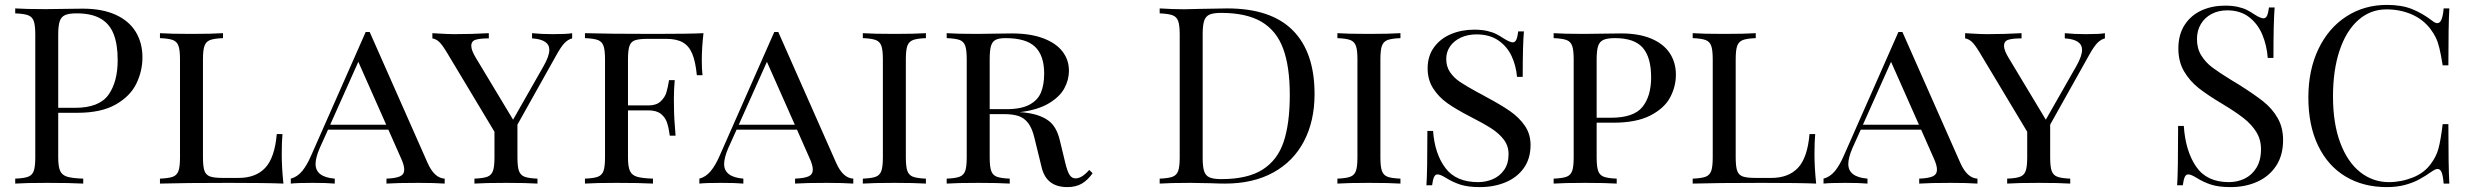

<svg xmlns="http://www.w3.org/2000/svg" viewBox="-20 -742 9985 776"><path d="M215.3 -106Q215.3 -68.4 223.1 -51.3Q231 -34.2 251.5 -27.8Q272 -21.5 316.4 -20V0Q264.6 -2.9 169.4 -2.9Q83.5 -2.9 41.5 0V-20Q77.6 -21.5 94 -27.8Q110.4 -34.2 116.5 -51.3Q122.6 -68.4 122.6 -106V-602.1Q122.6 -639.6 116.5 -656.7Q110.4 -673.8 94 -680.2Q77.6 -686.5 41.5 -688V-708Q83 -705.1 163.6 -705.1Q181.2 -705.1 272 -706.5L314.5 -707Q393.1 -707 447.3 -682.4Q501.5 -657.7 528.6 -613.3Q555.7 -568.8 555.7 -509.8Q555.7 -455.1 531.2 -404.3Q506.8 -353.5 448 -319.8Q389.2 -286.1 292.5 -286.1H215.3ZM215.3 -602.1V-306.2H282.7Q380.4 -306.2 418 -358.4Q455.6 -410.6 455.6 -499Q455.6 -563.5 439 -605Q422.4 -646.5 386 -667.2Q349.6 -688 289.6 -688Q258.3 -688 242.7 -680.9Q227.1 -673.8 221.2 -655.8Q215.3 -637.7 215.3 -602.1Z M800.3 -502V-106Q800.3 -68.4 806.4 -51.5Q812.5 -34.7 828.9 -28.8Q845.2 -22.9 881.3 -22.9H944.3Q1013.7 -22.9 1052 -63.7Q1090.3 -104.5 1098.6 -200.2H1121.6Q1118.7 -168.9 1118.7 -118.2Q1118.7 -65.4 1125.5 0Q1060.5 -2.9 906.2 -2.9Q721.7 -2.9 626.5 0V-20Q662.6 -21.5 679 -27.8Q695.3 -34.2 701.4 -51.3Q707.5 -68.4 707.5 -106V-502Q707.5 -539.6 701.4 -556.6Q695.3 -573.7 679 -580.1Q662.6 -586.4 626.5 -587.9V-607.9Q668 -605 754.4 -605Q835.4 -605 881.3 -607.9V-587.9Q845.2 -586.4 828.9 -580.1Q812.5 -573.7 806.4 -556.6Q800.3 -539.6 800.3 -502Z M1777.3 -20V0Q1736.3 -2.9 1670.4 -2.9Q1584.5 -2.9 1542 0V-20Q1579.6 -21.5 1596.7 -29.3Q1613.8 -37.1 1613.8 -56.6Q1613.8 -74.7 1600.1 -104L1549.8 -217.8H1305.7L1272 -143.1Q1255.4 -104.5 1255.4 -79.1Q1255.4 -26.4 1333 -20V0Q1303.2 -2.9 1242.2 -2.9Q1181.2 -2.9 1155.3 0V-20Q1181.6 -26.9 1201.2 -50.5Q1220.7 -74.2 1237.3 -112.8L1458 -612.8H1474.1L1708 -84Q1735.4 -22 1777.3 -20ZM1428.2 -492.2 1314.5 -237.8H1541Z M2292.5 -607.9V-586.9Q2275.4 -582.5 2261.2 -567.6Q2247.1 -552.7 2228.5 -519L2071.3 -238.3V-106Q2071.3 -68.4 2077.4 -51.3Q2083.5 -34.2 2099.9 -27.8Q2116.2 -21.5 2152.3 -20V0Q2106.4 -2.9 2025.4 -2.9Q1939.5 -2.9 1897.5 0V-20Q1933.6 -21.5 1950 -27.8Q1966.3 -34.2 1972.4 -51.3Q1978.5 -68.4 1978.5 -106V-209.5L1785.6 -530.8Q1766.1 -563 1753.9 -573.7Q1741.7 -584.5 1727.5 -586.9V-607.9Q1739.3 -606.9 1744.6 -606.9Q1791.5 -604 1815.4 -604Q1884.8 -604 1955.6 -607.9V-586.9Q1920.9 -586.9 1902.8 -581.5Q1884.8 -576.2 1884.8 -556.6Q1884.8 -539.1 1902.3 -509.8L2053.7 -258.3L2177.7 -476.1Q2200.2 -516.1 2200.2 -540.5Q2200.2 -582.5 2130.4 -586.9V-607.9Q2168 -604 2215.3 -604Q2272.5 -604 2292.5 -607.9Z M2816.4 -500Q2816.4 -460.9 2819.3 -438H2796.4Q2791 -493.7 2777.6 -525.4Q2764.2 -557.1 2739 -571Q2713.9 -585 2672.4 -585H2599.1Q2563 -585 2546.6 -579.3Q2530.3 -573.7 2524.2 -556.6Q2518.1 -539.6 2518.1 -502V-315.9H2601.1Q2632.8 -315.9 2650.1 -332.3Q2667.5 -348.6 2673.3 -368.4Q2679.2 -388.2 2684.1 -418H2707Q2703.6 -378.9 2703.6 -343.8L2704.1 -306.2Q2704.1 -266.1 2710.4 -193.8H2687Q2683.1 -224.6 2676 -246.1Q2668.9 -267.6 2651.1 -281.7Q2633.3 -295.9 2601.1 -295.9H2518.1V-106Q2518.1 -68.4 2525.9 -51.3Q2533.7 -34.2 2554.2 -27.8Q2574.7 -21.5 2619.1 -20V0Q2567.4 -2.9 2472.2 -2.9Q2386.2 -2.9 2344.2 0V-20Q2380.4 -21.5 2396.7 -27.8Q2413.1 -34.2 2419.2 -51.3Q2425.3 -68.4 2425.3 -106V-502Q2425.3 -539.6 2419.2 -556.6Q2413.1 -573.7 2396.7 -580.1Q2380.4 -586.4 2344.2 -587.9V-607.9Q2439.5 -605 2624 -605Q2764.2 -605 2823.2 -607.9Q2816.4 -547.9 2816.4 -500Z M3428.7 -20V0Q3387.7 -2.9 3321.8 -2.9Q3235.8 -2.9 3193.4 0V-20Q3231 -21.5 3248 -29.3Q3265.1 -37.1 3265.1 -56.6Q3265.1 -74.7 3251.5 -104L3201.2 -217.8H2957L2923.3 -143.1Q2906.7 -104.5 2906.7 -79.1Q2906.7 -26.4 2984.4 -20V0Q2954.6 -2.9 2893.6 -2.9Q2832.5 -2.9 2806.6 0V-20Q2833 -26.9 2852.5 -50.5Q2872.1 -74.2 2888.7 -112.8L3109.4 -612.8H3125.5L3359.4 -84Q3386.7 -22 3428.7 -20ZM3079.6 -492.2 2965.8 -237.8H3192.4Z M3641.1 -502V-106Q3641.1 -68.4 3647.2 -51.3Q3653.3 -34.2 3669.7 -27.8Q3686 -21.5 3722.2 -20V0Q3676.3 -2.9 3595.2 -2.9Q3509.3 -2.9 3467.3 0V-20Q3503.4 -21.5 3519.8 -27.8Q3536.1 -34.2 3542.2 -51.3Q3548.3 -68.4 3548.3 -106V-502Q3548.3 -539.6 3542.2 -556.6Q3536.1 -573.7 3519.8 -580.1Q3503.4 -586.4 3467.3 -587.9V-607.9Q3508.8 -605 3595.2 -605Q3676.3 -605 3722.2 -607.9V-587.9Q3686 -586.4 3669.7 -580.1Q3653.3 -573.7 3647.2 -556.6Q3641.1 -539.6 3641.1 -502Z M4293.9 14.2Q4210.9 14.2 4190.9 -62L4160.2 -187Q4150.9 -225.1 4135 -245.4Q4119.1 -265.6 4096.2 -273.2Q4073.2 -280.8 4037.1 -280.8H3980V-106Q3980 -68.4 3986.1 -51.3Q3992.2 -34.2 4008.5 -27.8Q4024.9 -21.5 4061 -20V0Q4014.6 -2.9 3934.1 -2.9Q3847.7 -2.9 3806.2 0V-20Q3842.3 -21.5 3858.6 -27.8Q3875 -34.2 3881.1 -51.3Q3887.2 -68.4 3887.2 -106V-502Q3887.2 -540 3881.1 -557.1Q3875 -574.2 3858.9 -580.3Q3842.8 -586.4 3806.2 -587.9V-607.9Q3847.7 -605 3928.2 -605Q3945.3 -605 4030.3 -606.4L4069.3 -606.9Q4144 -606.9 4196 -587.4Q4248 -567.9 4274.2 -533.9Q4300.3 -500 4300.3 -456.1Q4300.3 -419.4 4281.7 -385Q4263.2 -350.6 4218.5 -324Q4173.8 -297.4 4101.1 -288.6Q4118.2 -288.1 4135.3 -285.2Q4188.5 -276.9 4219.5 -252.9Q4250.5 -229 4263.2 -175.8L4285.2 -85Q4293.5 -49.8 4302.7 -35.4Q4312 -21 4327.1 -21Q4352.1 -21 4382.3 -55.2L4396 -42Q4377 -14.6 4352.8 -0.2Q4328.6 14.2 4293.9 14.2ZM3980 -502V-300.8H4047.4Q4107.4 -300.8 4141.1 -319.1Q4174.8 -337.4 4187.5 -368.9Q4200.2 -400.4 4200.2 -444.8Q4200.2 -517.1 4163.8 -552.5Q4127.4 -587.9 4043.9 -587.9Q4017.1 -587.9 4003.7 -580.8Q3990.2 -573.7 3985.1 -555.7Q3980 -537.6 3980 -502Z M5293 -361.8Q5293 -252.9 5250.2 -171.1Q5207.5 -89.4 5126 -44.7Q5044.4 0 4931.2 0Q4907.7 0 4872.6 -1.5Q4789.1 -2.9 4791 -2.9Q4709 -2.9 4667 0V-20Q4703.1 -21.5 4719.5 -27.8Q4735.8 -34.2 4741.9 -51.3Q4748 -68.4 4748 -106V-602.1Q4748 -639.6 4741.9 -656.7Q4735.8 -673.8 4719.5 -680.2Q4703.1 -686.5 4667 -688V-708Q4720.7 -704.6 4764.6 -704.6L4789.1 -705.1L4830.1 -706.1Q4908.2 -708 4939.9 -708Q5116.7 -708 5204.8 -619.6Q5293 -531.2 5293 -361.8ZM4840.8 -604V-104Q4840.8 -67.9 4846.7 -50Q4852.5 -32.2 4868.4 -25.1Q4884.3 -18.1 4916 -18.1Q5022.5 -18.1 5083 -56.6Q5143.6 -95.2 5168.2 -169.2Q5192.9 -243.2 5192.9 -357.9Q5192.9 -473.1 5166 -545.7Q5139.2 -618.2 5078.4 -654.1Q5017.6 -689.9 4915 -689.9Q4883.8 -689.9 4868.2 -682.9Q4852.5 -675.8 4846.7 -657.7Q4840.8 -639.6 4840.8 -604Z M5559.1 -502V-106Q5559.1 -68.4 5565.2 -51.3Q5571.3 -34.2 5587.6 -27.8Q5604 -21.5 5640.1 -20V0Q5594.2 -2.9 5513.2 -2.9Q5427.2 -2.9 5385.3 0V-20Q5421.4 -21.5 5437.7 -27.8Q5454.1 -34.2 5460.2 -51.3Q5466.3 -68.4 5466.3 -106V-502Q5466.3 -539.6 5460.2 -556.6Q5454.1 -573.7 5437.7 -580.1Q5421.4 -586.4 5385.3 -587.9V-607.9Q5426.8 -605 5513.2 -605Q5594.2 -605 5640.1 -607.9V-587.9Q5604 -586.4 5587.6 -580.1Q5571.3 -573.7 5565.2 -556.6Q5559.1 -539.6 5559.1 -502Z M6060.1 -585Q6083.5 -570.8 6094.2 -570.8Q6103.5 -570.8 6108.4 -581.5Q6113.3 -592.3 6116.2 -615.2H6139.2Q6134.3 -563 6134.3 -431.2H6111.3Q6107.4 -477.1 6089.1 -515.9Q6070.8 -554.7 6035.4 -578.9Q6000 -603 5947.3 -603Q5912.1 -603 5884.3 -590.1Q5856.4 -577.1 5840.8 -554.7Q5825.2 -532.2 5825.2 -503.9Q5825.2 -472.7 5840.8 -450Q5856.4 -427.2 5880.9 -410.9Q5905.3 -394.5 5950.7 -369.6Q5972.7 -358.4 5982.9 -352.1Q6044.9 -319.3 6082.8 -293Q6120.6 -266.6 6143.3 -233.2Q6166 -199.7 6166 -155.8Q6166 -101.1 6138.7 -62.7Q6111.3 -24.4 6064.7 -5.1Q6018.1 14.2 5960.9 14.2Q5913.1 14.2 5882.3 4.2Q5851.6 -5.9 5824.2 -22.9Q5801.8 -37.1 5790 -37.1Q5780.8 -37.1 5775.9 -26.6Q5771 -16.1 5768.1 6.8H5745.1Q5749 -42 5749 -212.9H5772Q5778.8 -120.1 5821.8 -63Q5864.7 -5.9 5954.1 -5.9Q5985.8 -5.9 6013.9 -18.1Q6042 -30.3 6059.6 -55.7Q6077.1 -81.1 6077.1 -119.1Q6077.1 -152.3 6057.9 -177.7Q6038.6 -203.1 6006.8 -223.4Q5975.1 -243.7 5918 -272.9Q5864.7 -300.3 5829.3 -325.4Q5793.9 -350.6 5772 -385.3Q5750 -419.9 5750 -465.8Q5750 -515.6 5775.9 -551Q5801.8 -586.4 5844.5 -604.2Q5887.2 -622.1 5938 -622.1Q5968.8 -622.1 5991 -616.9Q6013.2 -611.8 6027.8 -604.2Q6042.5 -596.7 6060.1 -585Z M6433.1 -106Q6433.1 -68.4 6439.2 -51.3Q6445.3 -34.2 6461.7 -27.8Q6478 -21.5 6514.2 -20V0Q6468.3 -2.9 6387.2 -2.9Q6301.3 -2.9 6259.3 0V-20Q6295.4 -21.5 6311.8 -27.8Q6328.1 -34.2 6334.2 -51.3Q6340.3 -68.4 6340.3 -106V-502Q6340.3 -539.6 6334.2 -556.6Q6328.1 -573.7 6311.8 -580.1Q6295.4 -586.4 6259.3 -587.9V-607.9Q6300.8 -605 6381.3 -605Q6398.9 -605 6489.7 -606.4L6532.2 -606.9Q6604 -606.9 6653.8 -585.9Q6703.6 -564.9 6728.5 -527.3Q6753.4 -489.7 6753.4 -439.9Q6753.4 -392.1 6730 -348.1Q6706.5 -304.2 6649.9 -275.1Q6593.3 -246.1 6500.5 -246.1H6433.1ZM6433.1 -502V-266.1H6490.2Q6583 -266.1 6618.2 -309.8Q6653.3 -353.5 6653.3 -429.2Q6653.3 -510.3 6619.4 -549.1Q6585.4 -587.9 6507.3 -587.9Q6476.1 -587.9 6460.4 -580.8Q6444.8 -573.7 6439 -555.7Q6433.1 -537.6 6433.1 -502Z M6995.1 -502V-106Q6995.1 -68.4 7001.2 -51.5Q7007.3 -34.7 7023.7 -28.8Q7040 -22.9 7076.2 -22.9H7139.2Q7208.5 -22.9 7246.8 -63.7Q7285.2 -104.5 7293.5 -200.2H7316.4Q7313.5 -168.9 7313.5 -118.2Q7313.5 -65.4 7320.3 0Q7255.4 -2.9 7101.1 -2.9Q6916.5 -2.9 6821.3 0V-20Q6857.4 -21.5 6873.8 -27.8Q6890.1 -34.2 6896.2 -51.3Q6902.3 -68.4 6902.3 -106V-502Q6902.3 -539.6 6896.2 -556.6Q6890.1 -573.7 6873.8 -580.1Q6857.4 -586.4 6821.3 -587.9V-607.9Q6862.8 -605 6949.2 -605Q7030.3 -605 7076.2 -607.9V-587.9Q7040 -586.4 7023.7 -580.1Q7007.3 -573.7 7001.2 -556.6Q6995.1 -539.6 6995.1 -502Z M7972.2 -20V0Q7931.2 -2.9 7865.2 -2.9Q7779.3 -2.9 7736.8 0V-20Q7774.4 -21.5 7791.5 -29.3Q7808.6 -37.1 7808.6 -56.6Q7808.6 -74.7 7794.9 -104L7744.6 -217.8H7500.5L7466.8 -143.1Q7450.2 -104.5 7450.2 -79.1Q7450.2 -26.4 7527.8 -20V0Q7498 -2.9 7437 -2.9Q7376 -2.9 7350.1 0V-20Q7376.5 -26.9 7396 -50.5Q7415.5 -74.2 7432.1 -112.8L7652.8 -612.8H7668.9L7902.8 -84Q7930.2 -22 7972.2 -20ZM7623 -492.2 7509.3 -237.8H7735.8Z M8487.3 -607.9V-586.9Q8470.2 -582.5 8456.1 -567.6Q8441.9 -552.7 8423.3 -519L8266.1 -238.3V-106Q8266.1 -68.4 8272.2 -51.3Q8278.3 -34.2 8294.7 -27.8Q8311 -21.5 8347.2 -20V0Q8301.3 -2.9 8220.2 -2.9Q8134.3 -2.9 8092.3 0V-20Q8128.4 -21.5 8144.8 -27.8Q8161.1 -34.2 8167.2 -51.3Q8173.3 -68.4 8173.3 -106V-209.5L7980.5 -530.8Q7960.9 -563 7948.7 -573.7Q7936.5 -584.5 7922.4 -586.9V-607.9Q7934.1 -606.9 7939.5 -606.9Q7986.3 -604 8010.3 -604Q8079.6 -604 8150.4 -607.9V-586.9Q8115.7 -586.9 8097.7 -581.5Q8079.6 -576.2 8079.6 -556.6Q8079.6 -539.1 8097.2 -509.8L8248.5 -258.3L8372.6 -476.1Q8395 -516.1 8395 -540.5Q8395 -582.5 8325.2 -586.9V-607.9Q8362.8 -604 8410.2 -604Q8467.3 -604 8487.3 -607.9Z M9094.2 -682.1Q9116.7 -668 9128.4 -668Q9137.7 -668 9142.6 -678.5Q9147.5 -689 9150.4 -711.9H9173.3Q9168.5 -653.3 9168.5 -507.8H9145.5Q9141.6 -559.1 9123.3 -602.5Q9105 -646 9069.6 -673.1Q9034.2 -700.2 8981.4 -700.2Q8946.3 -700.2 8918.5 -685.5Q8890.6 -670.9 8875 -644.5Q8859.4 -618.2 8859.4 -584Q8859.4 -545.9 8876.7 -518.1Q8894 -490.2 8921.1 -469.7Q8948.2 -449.2 8997.6 -418.9L9027.3 -400.9Q9090.3 -361.3 9127 -332.3Q9163.6 -303.2 9185.5 -264.9Q9207.5 -226.6 9207.5 -175.8Q9207.5 -114.3 9179.2 -71.5Q9150.9 -28.8 9102.8 -7.3Q9054.7 14.2 8995.1 14.2Q8947.3 14.2 8916.5 4.2Q8885.7 -5.9 8858.4 -22.9Q8835.9 -37.1 8824.2 -37.1Q8814.9 -37.1 8810.1 -26.6Q8805.2 -16.1 8802.2 6.8H8779.3Q8783.2 -47.9 8783.2 -232.9H8806.2Q8813 -131.3 8856 -68.6Q8898.9 -5.9 8988.3 -5.9Q9022.5 -5.9 9052 -20Q9081.5 -34.2 9099.9 -64.2Q9118.2 -94.2 9118.2 -139.2Q9118.2 -177.7 9099.4 -208.3Q9080.6 -238.8 9048.3 -264.2Q9016.1 -289.6 8962.4 -321.8Q8902.8 -357.4 8866.7 -385.7Q8830.6 -414.1 8807.4 -453.4Q8784.2 -492.7 8784.2 -545.9Q8784.2 -602.5 8809.8 -641.6Q8835.4 -680.7 8878.2 -700Q8920.9 -719.2 8972.2 -719.2Q9002.9 -719.2 9025.1 -714.1Q9047.4 -709 9062 -701.4Q9076.7 -693.8 9094.2 -682.1Z M9811.5 -657.2Q9822.3 -648.4 9831.1 -648.4Q9851.6 -648.4 9856.4 -708H9879.4Q9875.5 -643.1 9875.5 -478H9852.5Q9845.2 -522.9 9839.1 -547.9Q9833 -572.8 9824.7 -590.1Q9816.4 -607.4 9802.2 -626Q9772 -665 9725.6 -684.6Q9679.2 -704.1 9625.5 -704.1Q9560.5 -704.1 9511.7 -661.1Q9462.9 -618.2 9436 -538.6Q9409.2 -459 9409.2 -352.1Q9409.2 -243.2 9438.5 -165Q9467.8 -86.9 9519 -46.4Q9570.3 -5.9 9635.3 -5.9Q9685.1 -5.9 9732.4 -24.9Q9779.8 -43.9 9806.2 -82Q9826.7 -109.4 9835.4 -141.4Q9844.2 -173.3 9852.5 -240.2H9875.5Q9875.5 -67.9 9879.4 0H9856.4Q9854 -31.2 9848.4 -45.2Q9842.8 -59.1 9832 -59.1Q9824.2 -59.1 9811.5 -50.8Q9781.7 -29.8 9756.6 -16.4Q9731.4 -2.9 9699.2 5.6Q9667 14.2 9626.5 14.2Q9531.2 14.2 9459.7 -28.8Q9388.2 -71.8 9348.9 -153.6Q9309.6 -235.4 9309.6 -348.1Q9309.6 -458.5 9350.1 -543.5Q9390.6 -628.4 9462.9 -675.3Q9535.2 -722.2 9627.4 -722.2Q9687 -722.2 9729.2 -705.1Q9771.5 -688 9811.5 -657.2Z"/></svg>

Font: Playfair Display SC
Style: Regular
Weight: 400
Designer: Claus Eggers Sørensen
Foundry: Claus Eggers Sørensen
Version: Version 1.004;PS 001.004;hotconv 1.0.70;makeotf.lib2.5.58329